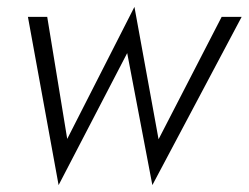

<svg xmlns="http://www.w3.org/2000/svg" viewBox="-20 -509 721 557"><path d="M61 -460 150 28 349 -355 422 28 681 -460H623L440 -105L370 -489L175 -106L117 -460Z"/></svg>

Font: Jost Light
Style: Italic
Weight: 300
Italic angle: -5°
Version: Version 3.710